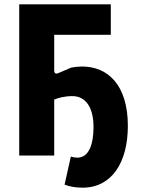

<svg xmlns="http://www.w3.org/2000/svg" viewBox="-20 -720 657 889"><path d="M362 149C500 149 572 29 572 -137C572 -327 479 -412 360 -412C343 -412 326 -410 310 -407L251 -382C237 -375 231 -382 231 -393V-559H493V-700H69V0H231V-259C250 -267 280 -275 315 -275C375 -275 413 -225 413 -132C413 -57 394 10 338 10C328 10 317 8 308 5L279 135C302 144 332 149 362 149Z"/></svg>

Font: Finlandica
Style: Bold
Weight: 700
Designer: Niklas Ekholm, Juho Hiilivirta, Jaakko Suomalainen
Foundry: Helsinki Type Studio
Version: Version 2.000;Glyphs 3.2 (3202)